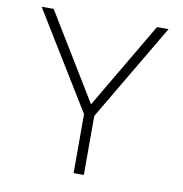

<svg xmlns="http://www.w3.org/2000/svg" viewBox="-79 -774 808 849"><g transform="rotate(10 325.0 -350.0)"><path d="M307 -265 40 -700H94L330 -313L558 -700H610L353 -265V0H307Z"/></g></svg>

Font: Retni Sans Light
Style: Regular
Weight: 300
Designer: Vitaly Kuzmin
Foundry: ParaType Ltd.
Version: Version 1.00;March 2, 2019;FontCreator 11.5.0.2425 64-bit; t